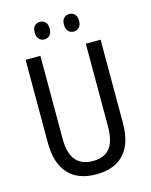

<svg xmlns="http://www.w3.org/2000/svg" viewBox="-132 -984 849 1078"><g transform="rotate(-15 292.5 -444.5)"><path d="M510 -232Q510 -153 486 -99.5Q462 -46 413.5 -18Q365 10 292 10Q186 10 130 -51.5Q74 -113 74 -232V-714H160V-231Q160 -147 194 -107Q228 -67 293 -67Q338 -67 367 -85Q396 -103 410 -139.5Q424 -176 424 -232V-714H510ZM163 -849Q163 -875 175.5 -887Q188 -899 207 -899Q225 -899 237.5 -886.5Q250 -874 250 -849Q250 -823 237.5 -810Q225 -797 207 -797Q188 -797 175.5 -810Q163 -823 163 -849ZM333 -849Q333 -875 346 -887Q359 -899 377 -899Q395 -899 408 -886.5Q421 -874 421 -849Q421 -823 408 -810Q395 -797 377 -797Q358 -797 345.5 -810Q333 -823 333 -849Z"/></g></svg>

Font: Noto Sans Arabic Condensed
Style: Regular
Weight: 400
Width: 3
Designer: Monotype Design Team, Nadine Chahine, Nizar Qandah and Khaled Hosny
Foundry: Monotype Imaging Inc.
Version: Version 2.012